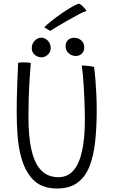

<svg xmlns="http://www.w3.org/2000/svg" viewBox="-20 -1030 646 1070"><path d="M297.5 20.5Q213.5 20.5 165.8 -27.5Q118 -75.5 96.5 -159.5Q83 -210 78 -273.5Q73 -337 73 -411Q73 -443 73.8 -480.5Q74.5 -518 76 -555.8Q77.5 -593.5 78.8 -626Q80 -658.5 81 -680Q88 -681.5 95.8 -682Q103.5 -682.5 111.5 -682.5Q123.5 -682.5 134.2 -681.5Q145 -680.5 151.5 -679.5Q148 -636.5 144.8 -584.2Q141.5 -532 140 -480Q138.5 -428 138.5 -384Q138.5 -325 142.8 -277.2Q147 -229.5 156 -192Q174 -116 211 -79.2Q248 -42.5 305.5 -42.5Q356.5 -42.5 389 -79.5Q421.5 -116.5 437.2 -188Q453 -259.5 453 -363Q453 -386.5 452.2 -416.2Q451.5 -446 450.2 -478.5Q449 -511 447 -544.2Q445 -577.5 442.2 -608.2Q439.5 -639 436 -665Q444 -665 453.5 -664.2Q463 -663.5 472.5 -662.5Q482 -661.5 490.2 -660Q498.5 -658.5 504 -657Q508.5 -626.5 511.8 -586.2Q515 -546 517 -502.2Q519 -458.5 519 -417.5Q519 -320.5 510.2 -240.2Q501.5 -160 478.2 -101.8Q455 -43.5 411.2 -11.5Q367.5 20.5 297.5 20.5ZM210.5 -710.5Q190.5 -710.5 173.8 -724.5Q157 -738.5 157 -761.5Q157 -786.5 173.5 -803.2Q190 -820 210 -820Q231 -820 246.8 -803.2Q262.5 -786.5 262.5 -762Q262.5 -740 246.5 -725.2Q230.5 -710.5 210.5 -710.5ZM402 -718Q379.5 -718 362.5 -733.5Q345.5 -749 345.5 -772Q345.5 -795 359.2 -807.2Q373 -819.5 393.5 -819.5Q416.5 -819.5 433 -804.8Q449.5 -790 449.5 -766.5Q449.5 -751 443.2 -740.2Q437 -729.5 426.5 -723.8Q416 -718 402 -718ZM420 -1010Q429 -1006 438 -997.8Q447 -989.5 453.5 -981.8Q460 -974 462 -969Q448 -965 419 -950Q390 -935 356.8 -916Q323.5 -897 296.8 -880.5Q270 -864 260 -858L226.5 -877.5Q238.5 -890.5 264.2 -911.2Q290 -932 320.5 -953.2Q351 -974.5 378.2 -990.2Q405.5 -1006 420 -1010Z"/></svg>

Font: Grandstander Thin ExtraLight
Style: Regular
Weight: 250
Version: Version 1.200